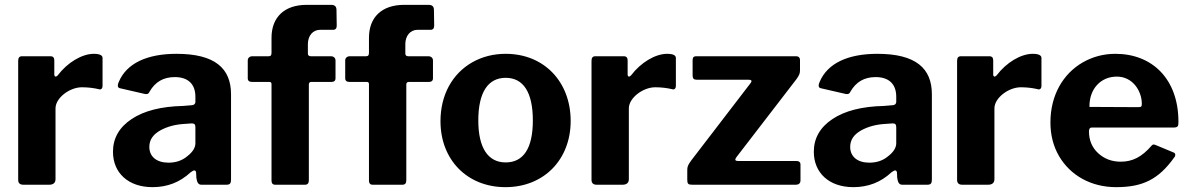

<svg xmlns="http://www.w3.org/2000/svg" viewBox="-20 -762 4908 792"><path d="M183 0C200 0 209 -8 209 -23V-315C209 -358 267 -402 318 -402C343 -402 367 -399 388 -394C390 -394 391 -393 392 -393C398 -393 403 -398 403 -407V-523C403 -534 391 -540 367 -540C318 -540 258 -504 218 -451C215 -448 212 -446 210 -446C207 -446 204 -449 204 -454V-513C204 -524 199 -530 188 -530H71C60 -530 55 -524 55 -511V-20C55 -7 62 0 76 0Z M766 -51C773 -56 778 -59 781 -59C786 -59 788 -56 789 -50L790 -28C793 -9 798 0 811 0H914C929 0 933 -6 933 -22V-373C933 -480 867 -540 708 -540C587 -540 502 -501 470 -424C467 -418 466 -413 466 -409C466 -403 469 -399 475 -398L575 -375C578 -374 581 -374 584 -374C590 -374 594 -377 597 -384C620 -424 654 -444 701 -444C756 -444 786 -415 786 -363V-342C786 -333 779 -328 771 -328L735 -325C645 -323 574 -305 523 -271C472 -237 446 -192 446 -136C446 -49 509 10 609 10C670 10 722 -10 766 -51ZM786 -171C786 -153 775 -135 753 -118C732 -100 706 -91 675 -91C626 -91 596 -116 596 -156C596 -185 611 -207 641 -224C670 -240 704 -249 743 -251L771 -253C783 -253 786 -248 786 -236Z M1262 -530C1254 -530 1250 -534 1250 -541V-580C1250 -615 1271 -639 1300 -639H1354C1364 -639 1369 -645 1369 -656L1368 -721C1368 -735 1361 -742 1346 -742H1245C1153 -742 1100 -691 1100 -606V-545C1100 -534 1097 -530 1088 -530H1021C1009 -530 1002 -522 1002 -513V-439C1002 -429 1008 -424 1020 -424H1092C1097 -424 1100 -421 1100 -415V-17C1100 -6 1105 0 1115 0H1238C1249 0 1254 -6 1254 -19V-413C1254 -420 1257 -424 1264 -424H1347C1358 -424 1364 -429 1364 -439V-513C1364 -522 1357 -530 1345 -530Z M1664 -530C1656 -530 1652 -534 1652 -541V-580C1652 -615 1673 -639 1702 -639H1756C1766 -639 1771 -645 1771 -656L1770 -721C1770 -735 1763 -742 1748 -742H1647C1555 -742 1502 -691 1502 -606V-545C1502 -534 1499 -530 1490 -530H1423C1411 -530 1404 -522 1404 -513V-439C1404 -429 1410 -424 1422 -424H1494C1499 -424 1502 -421 1502 -415V-17C1502 -6 1507 0 1517 0H1640C1651 0 1656 -6 1656 -19V-413C1656 -420 1659 -424 1666 -424H1749C1760 -424 1766 -429 1766 -439V-513C1766 -522 1759 -530 1747 -530Z M2065 10C2224 10 2334 -104 2334 -263C2334 -424 2225 -540 2066 -540C2015 -540 1969 -528 1928 -505C1846 -458 1797 -371 1797 -262C1797 -103 1907 10 2065 10ZM2066 -92C1993 -92 1953 -152 1953 -265C1953 -381 1993 -441 2066 -441C2139 -441 2178 -381 2178 -265C2178 -150 2139 -92 2066 -92Z M2548 0C2565 0 2574 -8 2574 -23V-315C2574 -358 2632 -402 2683 -402C2708 -402 2732 -399 2753 -394C2755 -394 2756 -393 2757 -393C2763 -393 2768 -398 2768 -407V-523C2768 -534 2756 -540 2732 -540C2683 -540 2623 -504 2583 -451C2580 -448 2577 -446 2575 -446C2572 -446 2569 -449 2569 -454V-513C2569 -524 2564 -530 2553 -530H2436C2425 -530 2420 -524 2420 -511V-20C2420 -7 2427 0 2441 0Z M3262 0C3275 0 3282 -6 3282 -18V-83C3282 -93 3276 -98 3264 -98H3024C3017 -98 3013 -100 3013 -104C3013 -106 3015 -109 3018 -114L3265 -435C3276 -450 3280 -459 3280 -471V-515C3280 -524 3274 -530 3265 -530H2851C2842 -530 2837 -525 2837 -514V-451C2837 -438 2842 -433 2855 -433H3068C3076 -433 3080 -431 3080 -427C3080 -424 3077 -422 3076 -419L2832 -101C2817 -80 2815 -75 2815 -59V-20C2815 -4 2819 0 2835 0Z M3657 -51C3664 -56 3669 -59 3672 -59C3677 -59 3679 -56 3680 -50L3681 -28C3684 -9 3689 0 3702 0H3805C3820 0 3824 -6 3824 -22V-373C3824 -480 3758 -540 3599 -540C3478 -540 3393 -501 3361 -424C3358 -418 3357 -413 3357 -409C3357 -403 3360 -399 3366 -398L3466 -375C3469 -374 3472 -374 3475 -374C3481 -374 3485 -377 3488 -384C3511 -424 3545 -444 3592 -444C3647 -444 3677 -415 3677 -363V-342C3677 -333 3670 -328 3662 -328L3626 -325C3536 -323 3465 -305 3414 -271C3363 -237 3337 -192 3337 -136C3337 -49 3400 10 3500 10C3561 10 3613 -10 3657 -51ZM3677 -171C3677 -153 3666 -135 3644 -118C3623 -100 3597 -91 3566 -91C3517 -91 3487 -116 3487 -156C3487 -185 3502 -207 3532 -224C3561 -240 3595 -249 3634 -251L3662 -253C3674 -253 3677 -248 3677 -236Z M4056 0C4073 0 4082 -8 4082 -23V-315C4082 -358 4140 -402 4191 -402C4216 -402 4240 -399 4261 -394C4263 -394 4264 -393 4265 -393C4271 -393 4276 -398 4276 -407V-523C4276 -534 4264 -540 4240 -540C4191 -540 4131 -504 4091 -451C4088 -448 4085 -446 4083 -446C4080 -446 4077 -449 4077 -454V-513C4077 -524 4072 -530 4061 -530H3944C3933 -530 3928 -524 3928 -511V-20C3928 -7 3935 0 3949 0Z M4472 -220C4472 -231 4476 -236 4484 -236H4824C4840 -237 4841 -243 4841 -260C4841 -435 4734 -540 4581 -540C4532 -540 4488 -528 4447 -505C4365 -458 4313 -369 4313 -257C4313 -205 4325 -159 4348 -119C4395 -38 4481 10 4584 10C4694 10 4759 -22 4824 -113C4827 -116 4828 -120 4828 -123C4828 -128 4826 -131 4821 -133L4749 -163C4744 -165 4741 -166 4739 -166C4736 -166 4734 -165 4731 -162C4690 -114 4651 -95 4603 -95C4566 -95 4535 -107 4510 -130C4485 -153 4472 -183 4472 -220ZM4474 -321C4474 -322 4474 -323 4474 -324C4474 -395 4520 -446 4587 -446C4653 -446 4690 -386 4690 -334C4690 -322 4688 -320 4673 -320Z"/></svg>

Font: Libre Franklin
Style: Bold
Weight: 700
Designer: Pablo Impallari, Rodrigo Fuenzalida
Foundry: Impallari Type
Version: Version 1.002; ttfautohint (v1.5)